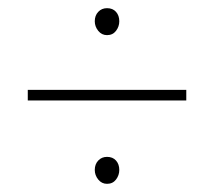

<svg xmlns="http://www.w3.org/2000/svg" viewBox="-20 -564 496 470"><path d="M48 -318V-344H436V-318ZM242 -114Q229 -114 220.5 -124.5Q212 -135 212 -148Q212 -162 220.5 -171Q229 -180 242 -180Q256 -180 264 -171Q272 -162 272 -148Q272 -135 264 -124.5Q256 -114 242 -114ZM242 -478Q229 -478 220.5 -488.5Q212 -499 212 -512Q212 -526 220.5 -535Q229 -544 242 -544Q256 -544 264 -535Q272 -526 272 -512Q272 -499 264 -488.5Q256 -478 242 -478Z"/></svg>

Font: Source Sans 3 ExtraLight
Style: Italic
Weight: 250
Italic angle: -11°
Designer: Paul D. Hunt
Foundry: Adobe
Version: Version 3.046;hotconv 1.0.118;makeotfexe 2.5.65603